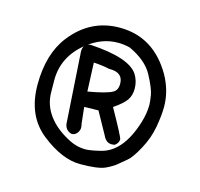

<svg xmlns="http://www.w3.org/2000/svg" viewBox="-76 -669 652 627"><g transform="rotate(15 250.0 -356.0)"><path d="M245 -124Q184 -124 114 -179Q44 -234 44 -339Q44 -443 93 -506Q157 -588 256 -588Q371 -588 434 -479Q462 -429 462 -375Q462 -347 455 -307Q448 -267 427 -228.5Q406 -190 391.5 -178.5Q377 -167 365 -156.5Q353 -146 329.5 -135Q306 -124 245 -124ZM250 -175Q265 -175 298 -183Q370 -199 404 -308Q414 -341 414 -369Q414 -379 410.5 -401Q407 -423 384.5 -465Q362 -507 303 -534Q283 -539 263 -539Q207 -539 158 -499Q93 -446 93 -367Q93 -366 93.5 -325Q94 -284 118.5 -250Q143 -216 188 -192Q218 -175 250 -175ZM193 -212Q168 -219 168 -247L153 -481Q154 -509 180 -509Q309 -501 340 -456Q354 -434 354 -408Q354 -385 343 -369Q332 -353 301 -332Q351 -243 351 -236Q351 -223 338 -214L328 -213Q309 -213 299 -235L258 -309L210 -308L216 -253Q218 -245 218 -239Q218 -230 211 -221Q204 -212 193 -212ZM207 -359Q270 -370 289 -381Q304 -389 304 -411Q304 -449 259 -449H256Q235 -454 203 -456Z"/></g></svg>

Font: Xiaolai SC
Style: Regular
Weight: 400
Designer: Nozomi Seto 瀬戸のぞみ
Version: Version 3.11;December 4, 2020;FontCreator 13.0.0.2613 64-bit